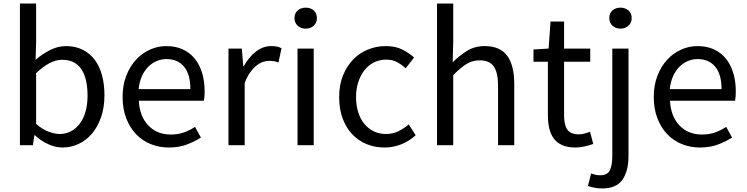

<svg xmlns="http://www.w3.org/2000/svg" viewBox="-20 -816 4197 1079"><path d="M331 13Q293 13 252.5 -5Q212 -23 176 -56H173L165 0H92V-796H183V-578L180 -480Q217 -512 261 -534.5Q305 -557 350 -557Q403 -557 443.5 -537Q484 -517 511.5 -481Q539 -445 553 -394Q567 -343 567 -281Q567 -211 547.5 -156Q528 -101 495.5 -63.5Q463 -26 420.5 -6.5Q378 13 331 13ZM316 -63Q350 -63 378.5 -78Q407 -93 428 -120.5Q449 -148 460.5 -188Q472 -228 472 -279Q472 -324 464 -361Q456 -398 439 -424.5Q422 -451 395 -465.5Q368 -480 329 -480Q294 -480 258 -461Q222 -442 183 -405V-120Q219 -88 254 -75.5Q289 -63 316 -63Z M929 13Q875 13 827.5 -6Q780 -25 745 -61.5Q710 -98 689.5 -151Q669 -204 669 -271Q669 -337 689.5 -390Q710 -443 744 -480Q778 -517 822.5 -537Q867 -557 914 -557Q966 -557 1006 -539Q1046 -521 1073.5 -487.5Q1101 -454 1115.5 -407Q1130 -360 1130 -302Q1130 -287 1129 -273.5Q1128 -260 1126 -250H760Q765 -162 813.5 -111Q862 -60 940 -60Q980 -60 1013 -71.5Q1046 -83 1076 -103L1109 -43Q1073 -20 1029 -3.5Q985 13 929 13ZM1050 -315Q1050 -398 1014.5 -441Q979 -484 915 -484Q886 -484 859.5 -472.5Q833 -461 812 -439.5Q791 -418 777 -386.5Q763 -355 759 -315Z M1264 -543H1339L1347 -444H1350Q1379 -496 1418.5 -526.5Q1458 -557 1504 -557Q1522 -557 1535.5 -554.5Q1549 -552 1562 -545L1545 -465Q1531 -470 1520 -472Q1509 -474 1492 -474Q1475 -474 1456.5 -467.5Q1438 -461 1420 -446.5Q1402 -432 1385 -408Q1368 -384 1355 -349V0H1264Z M1652 -543H1743V0H1652ZM1698 -655Q1671 -655 1653 -671.5Q1635 -688 1635 -714Q1635 -742 1653 -757.5Q1671 -773 1698 -773Q1725 -773 1743 -757.5Q1761 -742 1761 -714Q1761 -688 1743 -671.5Q1725 -655 1698 -655Z M2141 13Q2087 13 2040.5 -6Q1994 -25 1959.5 -61.5Q1925 -98 1905.5 -150.5Q1886 -203 1886 -271Q1886 -339 1907.5 -392Q1929 -445 1965 -482Q2001 -519 2048.5 -538Q2096 -557 2148 -557Q2202 -557 2240 -538Q2278 -519 2307 -493L2260 -432Q2236 -454 2210 -467.5Q2184 -481 2151 -481Q2114 -481 2083 -466Q2052 -451 2029.5 -423Q2007 -395 1994 -356.5Q1981 -318 1981 -271Q1981 -224 1993 -185.5Q2005 -147 2027.5 -120Q2050 -93 2080.5 -78Q2111 -63 2149 -63Q2187 -63 2219 -78.5Q2251 -94 2277 -117L2316 -56Q2280 -23 2235 -5Q2190 13 2141 13Z M2436 -796H2527V-578L2524 -466Q2562 -504 2605 -530.5Q2648 -557 2704 -557Q2790 -557 2830 -503Q2870 -449 2870 -344V0H2779V-332Q2779 -409 2754.5 -443Q2730 -477 2676 -477Q2634 -477 2601 -456Q2568 -435 2527 -394V0H2436Z M3214 13Q3170 13 3140.5 0Q3111 -13 3093 -36.5Q3075 -60 3067 -93.5Q3059 -127 3059 -168V-469H2978V-538L3063 -543L3074 -695H3150V-543H3297V-469H3150V-166Q3150 -115 3168 -88Q3186 -61 3234 -61Q3248 -61 3265 -65.5Q3282 -70 3296 -75L3314 -7Q3291 1 3265 7Q3239 13 3214 13Z M3364 243Q3339 243 3318.5 238.5Q3298 234 3284 229L3302 159Q3313 163 3326 166Q3339 169 3353 169Q3394 169 3407.5 140.5Q3421 112 3421 62V-543H3512V62Q3512 145 3478 194Q3444 243 3364 243ZM3467 -655Q3440 -655 3422 -671.5Q3404 -688 3404 -714Q3404 -742 3422 -757.5Q3440 -773 3467 -773Q3493 -773 3511.5 -757.5Q3530 -742 3530 -714Q3530 -688 3511.5 -671.5Q3493 -655 3467 -655Z M3914 13Q3860 13 3812.5 -6Q3765 -25 3730 -61.5Q3695 -98 3674.5 -151Q3654 -204 3654 -271Q3654 -337 3674.5 -390Q3695 -443 3729 -480Q3763 -517 3807.5 -537Q3852 -557 3899 -557Q3951 -557 3991 -539Q4031 -521 4058.5 -487.5Q4086 -454 4100.5 -407Q4115 -360 4115 -302Q4115 -287 4114 -273.5Q4113 -260 4111 -250H3745Q3750 -162 3798.5 -111Q3847 -60 3925 -60Q3965 -60 3998 -71.5Q4031 -83 4061 -103L4094 -43Q4058 -20 4014 -3.5Q3970 13 3914 13ZM4035 -315Q4035 -398 3999.5 -441Q3964 -484 3900 -484Q3871 -484 3844.5 -472.5Q3818 -461 3797 -439.5Q3776 -418 3762 -386.5Q3748 -355 3744 -315Z"/></svg>

Font: SpoqaHanSansJP-Regular
Style: Regular
Weight: 400
Designer: [Source Han Sans]
Ryoko NISHIZUKA  (kana & ideographs); Paul D. Hunt (Latin, Greek & Cyrillic); Wenlong ZHANG  (bopomofo
Foundry: Spoqa (http://bi.spoqa.com)
Version: Version 1.002.20150607